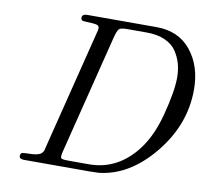

<svg xmlns="http://www.w3.org/2000/svg" viewBox="-77 -768 927 853"><g transform="rotate(10 387.0 -341.5)"><path d="M63 -13.2Q63 -24.4 69.1 -27.6Q75.2 -30.8 96.7 -30.8Q118.2 -30.8 130.9 -33.2Q137.7 -34.2 142.8 -36.1Q147.9 -38.1 151.4 -39.6Q154.8 -41 158 -44.9Q161.1 -48.8 163.1 -51Q165 -53.2 167 -60.1Q168.9 -66.9 169.4 -70.1Q169.9 -73.2 172.4 -82.5Q174.8 -91.8 175.8 -96.2L304.2 -608.9Q309.1 -626 309.1 -632.8Q309.1 -644 298.6 -647.5Q288.1 -650.9 253.9 -651.9Q233.9 -651.9 230 -655.8Q226.1 -658.7 226.1 -666Q226.1 -683.1 249 -683.1H562Q662.1 -683.1 718 -613.5Q773.9 -543.9 773.9 -438Q773.9 -279.8 665.5 -147.5Q557.1 -15.1 419.9 -1Q405.8 0 378.9 0H85Q63 0 63 -13.2ZM244.1 -43Q244.1 -35.2 251.5 -33Q258.8 -30.8 283.2 -30.8H372.1Q491.2 -30.8 574.2 -127Q632.3 -193.8 661.6 -304.4Q690.9 -415 690.9 -478Q690.9 -511.2 682.9 -540Q674.8 -568.8 657.5 -595Q640.1 -621.1 606 -636.5Q571.8 -651.9 523.9 -651.9H438Q407.2 -651.9 399.2 -645Q391.1 -638.2 381.8 -602.1L247.1 -64Q244.1 -49.8 244.1 -43Z"/></g></svg>

Font: CMU Classical Serif
Style: Italic
Weight: 500
Italic angle: -14.04°
Version: Version 0.7.0